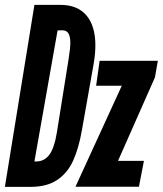

<svg xmlns="http://www.w3.org/2000/svg" viewBox="-32 -746 652 767"><path d="M105.5 -726.5H209.5Q277.5 -726.5 313.2 -684.5Q349 -642.5 349 -564.5Q349 -529.5 341.5 -487.5L295.5 -227.5Q282.5 -153 260 -103.8Q237.5 -54.5 196.2 -27Q155 0.5 90 0.5H-12.5ZM195 -215.5 242.5 -513Q249 -555.5 249 -575Q249 -598.5 241.8 -611.8Q234.5 -625 216.5 -625L198 -624.5L105.5 -101H113.5Q145.5 -101.5 165.2 -128Q185 -154.5 195 -215.5ZM454.5 -403.5H352L366 -503H598.5L587 -437L439.5 -103.5H543L523 0H269.5Z"/></svg>

Font: JuliaMono SemiBold
Style: Italic
Weight: 600
Italic angle: -9°
Monospace: yes
Designer: cormullion
Foundry: corm
Version: Version 0.056; ttfautohint (v1.8.4)